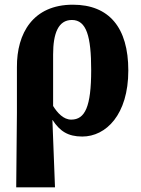

<svg xmlns="http://www.w3.org/2000/svg" viewBox="-20 -569 600 817"><path d="M49 228H214L203 -58H204C234 -12 268 12 330 12C431 12 526 -81 526 -269C526 -452 444 -549 290 -549C121 -549 51 -428 52 -283V-89ZM283 -60C250 -60 224 -89 206 -118V-337C206 -427 228 -484 286 -484C348 -484 368 -414 368 -271C368 -115 342 -60 283 -60Z"/></svg>

Font: Noto Serif Condensed ExtraBold
Style: Regular
Weight: 800
Width: 3
Designer: Monotype Design Team
Foundry: Monotype Imaging Inc.
Version: Version 2.013